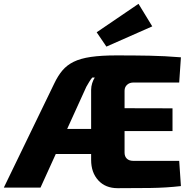

<svg xmlns="http://www.w3.org/2000/svg" viewBox="-35 -982 1000 1005"><path d="M574 -692Q669 -692 747.5 -690.5Q826 -689 912 -682L903 -550H663Q643 -550 630 -538Q617 -526 617 -507V-183Q617 -163 629 -151.5Q641 -140 663 -140H903L912 -8Q835 1 750 2Q665 3 581 3Q517 3 479.5 -38Q442 -79 442 -145V-512Q442 -529 447.5 -546.5Q453 -564 461 -576H448Q440 -567 432 -553.5Q424 -540 417 -528L177 0H-15L249 -545Q268 -585 291.5 -613Q315 -641 350.5 -658.5Q386 -676 440.5 -684Q495 -692 574 -692ZM486 -307V-176H141L143 -307ZM452 -416 868 -415V-296H452ZM690 -962 762 -844 522 -738 471 -813Z"/></svg>

Font: Exo 2 ExtraBold
Style: Regular
Weight: 800
Designer: Natanael Gama
Foundry: Natanael Gama
Version: Version 2.010